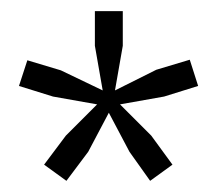

<svg xmlns="http://www.w3.org/2000/svg" viewBox="-20 -704 380 344"><path d="M59 -409 98 -461 154 -517 75 -531 14 -550 29 -596 89 -578 164 -542 150 -622V-684H200V-622L186 -542L260 -579L320 -597L335 -550L274 -531L195 -517L251 -461L289 -409L249 -380L212 -432L175 -502L138 -432L99 -380Z"/></svg>

Font: Mukta Light
Style: Regular
Weight: 300
Designer: Girish Dalvi and Yashodeep Gholap
Foundry: Ek Type
Version: Version 2.538;PS 1.002;hotconv 16.6.51;makeotf.lib2.5.65220;